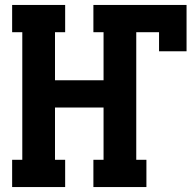

<svg xmlns="http://www.w3.org/2000/svg" viewBox="-20 -755 790 775"><path d="M29 0V-110H70V-625H29V-735H243V-625H202V-431H398V-625H357V-735H733V-548H622V-625H530V-110H571V0H357V-110H398V-321H202V-110H243V0Z"/></svg>

Font: Iosevka Etoile Extrabold
Style: Regular
Weight: 800
Designer: Belleve Invis
Foundry: Belleve Invis
Version: Version 22.1.2; ttfautohint (v1.8.4)